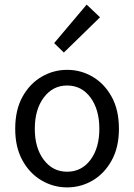

<svg xmlns="http://www.w3.org/2000/svg" viewBox="-20 -801 582 833"><path d="M271 12Q212 12 160.5 -18Q109 -48 77.5 -105Q46 -162 46 -242Q46 -324 77.5 -381Q109 -438 160.5 -468Q212 -498 271 -498Q331 -498 382 -468Q433 -438 464.5 -381Q496 -324 496 -242Q496 -162 464.5 -105Q433 -48 382 -18Q331 12 271 12ZM271 -56Q334 -56 372.5 -107.5Q411 -159 411 -242Q411 -326 372.5 -378Q334 -430 271 -430Q209 -430 170 -378Q131 -326 131 -242Q131 -159 170 -107.5Q209 -56 271 -56ZM257 -573 215 -614 356 -781 414 -726Z"/></svg>

Font: .
Style: 
Weight: 400
Designer: Paul D. Hunt, Dalton Maag
Foundry: Dalton Maag Ltd
Version: Version 1.200